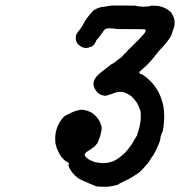

<svg xmlns="http://www.w3.org/2000/svg" viewBox="-20 -654 668 712"><path d="M391 -633Q393 -634 433.5 -633.5Q474 -633 481 -633Q484 -633 484 -633Q484 -632 491 -631Q496 -630 499 -630Q511 -628 525 -630Q529 -630 534 -631L541 -633Q541 -633 543.5 -633Q546 -633 549.5 -633Q553 -633 557 -632.5Q561 -632 565 -632Q569 -632 571 -631Q586 -628 601 -619Q616 -609 616 -605Q616 -605 619 -601Q625 -590 627 -580Q630 -562 622 -543Q619 -538 619 -534Q616 -520 598 -497Q587 -483 573 -469Q567 -463 555 -447Q552 -443 549 -439.5Q546 -436 544 -434Q541 -429 525 -413Q507 -396 501 -391Q496 -388 497 -384Q499 -379 504 -379Q505 -379 509 -377Q524 -367 539 -352Q574 -316 585 -264Q589 -244 589 -220Q589 -203 586 -182Q584 -165 581 -163Q581 -163 579.5 -158.5Q578 -154 577 -152Q575 -146 574 -135Q573 -130 567 -116Q552 -81 543 -71Q540 -68 539 -65Q535 -57 527 -47Q515 -33 504 -22Q493 -11 487 -8Q484 -7 479 -3Q463 8 449 14Q444 16 436.5 20Q429 24 425.5 25.5Q422 27 422 28Q418 33 383 38Q375 39 359 38.5Q343 38 337 37Q335 36 334 36Q333 36 332 35Q331 34 327 33Q319 30 308 25Q303 23 297 20Q278 13 265 3Q256 -5 249 -13Q247 -16 246 -17Q242 -23 238 -29Q236 -34 236 -34L234 -39V-41V-42Q233 -43 234 -43Q237 -43 235 -47V-48L234 -51Q234 -51 232.5 -51.5Q231 -52 229.5 -53Q228 -54 226 -55Q223 -56 216.5 -62.5Q210 -69 207 -73Q201 -81 194 -97Q190 -105 189 -110Q188 -117 187 -117Q186 -117 185 -130Q184 -145 186 -159Q192 -191 209 -212Q220 -225 222 -225Q224 -225 232 -230Q237 -233 237.5 -233Q238 -233 244 -236Q250 -239 253.5 -240Q257 -241 259 -242Q261 -243 265 -244Q273 -245 274 -246Q275 -247 281.5 -247Q288 -247 292 -246Q311 -243 326 -232Q336 -224 344 -213Q354 -198 357 -181Q357 -174 356.5 -171.5Q356 -169 355 -164Q354 -158 351 -148Q349 -142 349 -141.5Q349 -141 345.5 -133.5Q342 -126 342 -125Q342 -124 337 -118Q332 -112 330 -110Q329 -110 325 -107Q318 -101 305 -93Q294 -86 294 -80Q294 -74 305 -66Q310 -62 310.5 -62Q311 -62 314 -60L322 -57Q323 -56 327 -54.5Q331 -53 335 -52Q339 -51 340 -51Q341 -51 341 -51L342 -52Q347 -49 362 -49Q370 -49 377 -50Q389 -52 400 -56Q421 -66 442 -86Q453 -97 462 -110Q472 -123 481 -140L486 -149Q487 -148 488 -150L489 -156Q488 -156 491 -161Q497 -178 500 -198Q503 -213 502 -228V-233L501 -243Q500 -245 499.5 -245Q499 -245 498 -250Q489 -278 467 -297Q457 -305 447 -309Q430 -316 413 -312Q405 -310 395 -306Q378 -299 368 -299Q360 -300 353 -303Q339 -310 331 -326Q323 -341 330 -358Q337 -373 361 -391Q378 -404 387 -411Q396 -418 397 -418Q398 -417 408 -425Q415 -431 418 -433Q420 -434 424.5 -437.5Q429 -441 432.5 -444Q436 -447 436 -448Q436 -449 438 -451Q451 -462 453 -466Q455 -468 455 -468.5Q455 -469 466 -479Q498 -510 512 -526Q519 -534 520 -539Q521 -544 517 -545Q514 -546 468 -546Q408 -546 406 -547Q403 -549 382 -549Q375 -549 373 -547Q367 -545 361 -535Q351 -520 340 -508Q337 -505 335 -499Q331 -490 326 -485.5Q321 -481 310 -478Q304 -476 299 -476Q287 -476 277 -484Q269 -489 267 -493Q257 -508 263 -526Q263 -528 264 -528Q265 -528 267 -532.5Q269 -537 270.5 -538Q272 -539 273.5 -541Q275 -543 276 -544.5Q277 -546 278.5 -548Q280 -550 280.5 -551Q281 -552 284 -556Q287 -562 291 -568Q293 -571 293 -572Q293 -573 297 -579Q301 -585 302 -586Q303 -587 306.5 -592Q310 -597 312 -599Q319 -606 319 -607Q319 -607 321.5 -609.5Q324 -612 324 -613Q324 -615 339 -622Q351 -628 366 -629Q371 -630 374.5 -630.5Q378 -631 382 -631.5Q386 -632 386.5 -632.5Q387 -633 391 -633Z"/></svg>

Font: TT2020 Style E
Style: Italic
Weight: 400
Italic angle: -15°
Version: Version 0.2.000